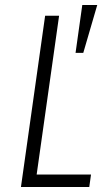

<svg xmlns="http://www.w3.org/2000/svg" viewBox="-20 -750 410 770"><path d="M64 0H338L345 -50H127L217 -687H161ZM283 -538H314L370 -730H310Z"/></svg>

Font: Secuela Light
Style: Italic
Weight: 300
Italic angle: -8°
Designer: Fernando Haro
Foundry: deFharo
Version: Version 1.708